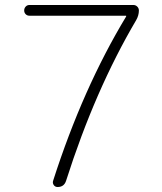

<svg xmlns="http://www.w3.org/2000/svg" viewBox="-20 -750 650 770"><path d="M98 -730H515Q524 -730 530.5 -723.5Q537 -717 537 -708Q537 -688 526 -669Q361 -389 245 -25Q237 0 211 0Q201 0 195.5 -8Q190 -16 193 -25Q312 -396 486 -684V-686Q486 -687 485 -687H98Q89 -687 83 -693Q77 -699 77 -708Q77 -717 83 -723.5Q89 -730 98 -730Z"/></svg>

Font: Rounded Mplus 1c Light
Style: Regular
Weight: 300
Version: Version 1.059.20150529